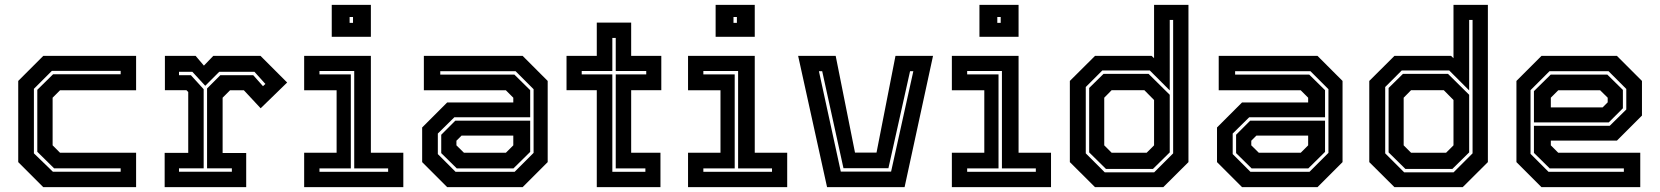

<svg xmlns="http://www.w3.org/2000/svg" viewBox="-20 -770 6831 790"><path d="M158 0 55 -103V-437L158 -540H540V-398.5H227L196.5 -368V-172L227 -141.5H540V0ZM197.5 -63.5H476.5V-77.5H202.5L133.5 -145.5V-400.5L198.5 -464.5H476.5V-478.5H193.5L119.5 -404.5V-139Z M657.5 0V-141H754.5V-391.5L747 -399H658.5V-540H785L819 -500L857.5 -540H1052L1161.5 -430.5L1052.5 -324.5L983.5 -398.5H926.5L896 -368V-140.5H993V0ZM716.5 -63.5H934V-77.5H832V-406L886.5 -460.5H1022L1062 -415.5L1072 -424.5L1027 -474.5H882L824.5 -417L771.5 -474.5H716.5V-460.5H765.5L818 -403V-77.5H716.5Z M1345 -618.5V-750H1506V-618.5ZM1418.5 -676H1432.5V-700H1418.5ZM1231.5 0V-141.5H1365V-398.5H1231.5V-540H1506V-141.5H1639.5V0ZM1294.5 -63H1577V-77H1437.5V-478H1294.5V-464H1423.5V-77H1294.5Z M1820 0 1717 -103V-245.5L1820 -348.5H2092V-368L2061.5 -398.5H1724V-540H2130.5L2233.5 -437V-103L2130.5 0ZM1859.5 -77 1795.5 -140V-215.5L1853.5 -273.5H2161.5V-145L2092.5 -77ZM1854.5 -63H2097.5L2175.5 -141V-403L2101.5 -477H1791.5V-463H2096.5L2161.5 -399V-287.5H1849.5L1781.5 -220.5V-136ZM1889 -141.5H2061.5L2092 -172V-212H1879L1858 -191V-172Z M2435.5 0V-399H2311V-540H2435.5V-677H2577V-540H2701V-399H2577V-141.5H2697.5V0ZM2499.5 -63H2635.5V-77H2513.5V-464H2639V-478H2513.5V-614H2499.5V-478H2373.5V-464H2499.5Z M2924.5 -618.5V-750H3085.5V-618.5ZM2998 -676H3012V-700H2998ZM2811 0V-141.5H2944.5V-398.5H2811V-540H3085.5V-141.5H3219V0ZM2874 -63H3156.5V-77H3017V-478H2874V-464H3003V-77H2874Z M3383 0 3264 -540H3418.5L3498 -142H3586.5L3664.5 -540H3819L3702 0ZM3439.5 -64H3646.5L3738 -477H3724.5L3635.5 -78H3450.5L3363 -477H3349.5Z M4010 -618.5V-750H4171V-618.5ZM4083.5 -676H4097.5V-700H4083.5ZM3896.5 0V-141.5H4030V-398.5H3896.5V-540H4171V-141.5H4304.5V0ZM3959.5 -63H4242V-77H4102.5V-478H3959.5V-464H4088.5V-77H3959.5Z M4766.5 0H4485.5L4382 -103V-437L4485.5 -540H4718.5L4728.5 -530.5V-750H4870V-103ZM4724 -75H4530.5L4461.5 -143V-408L4520.5 -466H4706L4793 -380V-143ZM4698 -141.5 4728.5 -172V-358.5L4688.5 -399H4554L4523.5 -368V-172L4554 -141.5ZM4729 -61 4807 -139V-688H4793V-398L4711 -480H4515.5L4447.5 -412V-139L4525.5 -61Z M5090.5 0 4987.5 -103V-245.5L5090.5 -348.5H5362.5V-368L5332 -398.5H4994.5V-540H5401L5504 -437V-103L5401 0ZM5130 -77 5066 -140V-215.5L5124 -273.5H5432V-145L5363 -77ZM5125 -63H5368L5446 -141V-403L5372 -477H5062V-463H5367L5432 -399V-287.5H5120L5052 -220.5V-136ZM5159.5 -141.5H5332L5362.5 -172V-212H5149.5L5128.5 -191V-172Z M5998.5 0H5717.5L5614 -103V-437L5717.5 -540H5950.5L5960.5 -530.5V-750H6102V-103ZM5956 -75H5762.5L5693.5 -143V-408L5752.5 -466H5938L6025 -380V-143ZM5930 -141.5 5960.5 -172V-358.5L5920.5 -399H5786L5755.5 -368V-172L5786 -141.5ZM5961 -61 6039 -139V-688H6025V-398L5943 -480H5747.5L5679.5 -412V-139L5757.5 -61Z M6633 -540 6736 -437V-294.5L6633 -191.5H6361V-172L6391.5 -141.5H6729V0H6322.5L6219.5 -103V-437L6322.5 -540ZM6593.5 -463 6657.5 -400V-324.5L6599.5 -266.5H6291.5V-395L6360.5 -463ZM6598.5 -477H6355.5L6277.5 -399V-137L6351.5 -63H6661.5V-77H6356.5L6291.5 -141V-252.5H6603.5L6671.5 -319.5V-404ZM6564 -398.5H6391.5L6361 -368V-328H6574L6595 -349V-368Z"/></svg>

Font: Tourney Thin
Style: Bold
Weight: 700
Version: Version 1.015